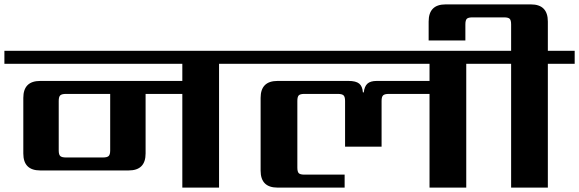

<svg xmlns="http://www.w3.org/2000/svg" viewBox="-40 -853 2633 873"><path d="M461 -169V-426H260Q241 -426 234 -419.5Q227 -413 227 -394V-169Q227 -150 234 -143.5Q241 -137 260 -137H428Q447 -137 454 -143.5Q461 -150 461 -169ZM1078 -622V-563H956V0H789V-426H622V-155Q622 -78 545 -78H143Q66 -78 66 -155V-408Q66 -485 143 -485H789V-563H-20V-622Z M2202 -622V-563H2080V0H1913V-426H1728Q1709 -426 1702 -419.5Q1695 -413 1695 -394V-186H1529V-394Q1529 -413 1522 -419.5Q1515 -426 1496 -426H1344Q1325 -426 1318.5 -419.5Q1312 -413 1312 -394V-91Q1312 -72 1318.5 -65.5Q1325 -59 1344 -59H1527V0H1222Q1145 0 1145 -77V-408Q1145 -485 1222 -485H1545Q1578 -485 1593 -473Q1608 -461 1610 -433H1614Q1617 -460 1630.5 -472.5Q1644 -485 1673 -485H1913V-563H1038V-622Z M2573 -622V-563H2451V0H2284V-563H2162V-622H2284V-742Q2284 -761 2277.5 -767.5Q2271 -774 2252 -774H2108Q2089 -774 2082.5 -767.5Q2076 -761 2076 -742V-669H1909V-755Q1909 -833 1986 -833H2374Q2451 -833 2451 -755V-622Z"/></svg>

Font: Sarpanch
Style: Bold
Weight: 700
Designer: Manushi Parikh (Devanagari and Latin), Jyotish Sonowal (Devanagari)
Foundry: Indian Type Foundry
Version: Version 2.004;PS 1.0;hotconv 1.0.78;makeotf.lib2.5.61930; tt